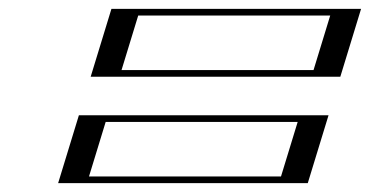

<svg xmlns="http://www.w3.org/2000/svg" viewBox="-20 -631 834 433"><path d="M182.9 -371H695.9L649.1 -218H136.1ZM256.3 -611H769.3L722.5 -458H209.5ZM193.3 -356H676.3L638.7 -233H155.7ZM266.7 -596H749.7L712.1 -473H229.1ZM193.3 -356 155.7 -233H638.7L676.3 -356ZM266.7 -596 229.1 -473H712.1L749.7 -596ZM182.9 -371 136.1 -218H649.1L695.9 -371ZM256.3 -611 209.5 -458H722.5L769.3 -611ZM218.3 -356H651.3L613.7 -233H180.7ZM291.7 -596H724.7L687.1 -473H254.1ZM157.9 -371 111.1 -218H674.1L720.9 -371ZM231.3 -611 184.5 -458H747.5L794.3 -611Z"/></svg>

Font: Hussar Outliner
Style: Obl
Weight: 700
Foundry: Cannot Into Space Fonts
Version: Version 0.92